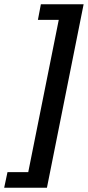

<svg xmlns="http://www.w3.org/2000/svg" viewBox="-49 -728 412 900"><path d="M-29.4 152 -13.9 78.9H83.4L226.4 -634.9H128.7L142.6 -708H343L171 152Z"/></svg>

Font: Source Sans 3
Style: Italic
Weight: 200
Italic angle: -11°
Designer: Paul D. Hunt
Foundry: Adobe
Version: Version 3.046;hotconv 1.0.118;makeotfexe 2.5.65603